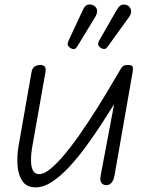

<svg xmlns="http://www.w3.org/2000/svg" viewBox="-20 -817 638 847"><path d="M137.5 9.5Q97 9.5 78.5 -18.5Q60 -46.5 57.2 -88.8Q54.5 -131 62 -173.5L119 -498.5Q122.5 -517 133.5 -523.8Q144.5 -530.5 157 -530.5Q169 -530.5 176.5 -524Q184 -517.5 180.5 -498.5L123.5 -176.5Q120.5 -161.5 118.2 -140Q116 -118.5 117.2 -97.8Q118.5 -77 126.5 -63Q134.5 -49 152.5 -49Q177.5 -49 212.2 -80.2Q247 -111.5 286.8 -162.8Q326.5 -214 367.2 -275.8Q408 -337.5 445.5 -399.8Q483 -462 513 -513.5Q518 -522 524.5 -526.2Q531 -530.5 546 -530.5Q561.5 -530.5 564.8 -523.2Q568 -516 565 -498.5L485 -42Q482 -26 476.2 -16.8Q470.5 -7.5 463.5 -3.8Q456.5 0 449.5 0Q435.5 0 427.8 -10Q420 -20 423.5 -39.5L483.5 -357.5Q459.5 -319.5 428.5 -271.2Q397.5 -223 361.5 -173.8Q325.5 -124.5 287.5 -83Q249.5 -41.5 211.2 -16Q173 9.5 137.5 9.5ZM426 -604.5Q418 -610 414 -617.2Q410 -624.5 418.5 -640L495.5 -774Q508 -796 523.2 -796.8Q538.5 -797.5 547.5 -790Q559 -779 558.5 -766.2Q558 -753.5 549.5 -742L457 -614Q448.5 -601.5 440.8 -601Q433 -600.5 426 -604.5ZM291.5 -604.5Q283 -610 279.5 -616.8Q276 -623.5 283.5 -640L346 -774Q356.5 -797 372.8 -797.2Q389 -797.5 398 -789.5Q409.5 -779 408.5 -766.8Q407.5 -754.5 400 -742L322 -614Q314 -600.5 306 -600.5Q298 -600.5 291.5 -604.5Z"/></svg>

Font: Edu QLD Hand
Style: Regular
Weight: 400
Designer: Tina and Corey Anderson, Eben Sorkin
Foundry: Sorkin Type Co.
Version: Version 2.000